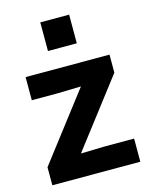

<svg xmlns="http://www.w3.org/2000/svg" viewBox="-115 -838 719 913"><g transform="rotate(-15 244.5 -381.5)"><path d="M314.9 -763.2V-622.1H172.9V-763.2ZM27.8 -88.9 280.8 -418.9 168 -416H38.1V-529.8H451.2V-440.9L198.2 -110.8L311 -113.8H460.9V0H27.8Z"/></g></svg>

Font: Cooper Hewitt
Style: Semibold
Weight: 709
Designer: Village Type and Design LLC
Foundry: Cooper Hewitt Smithsonian Design Museum
Version: 1.000